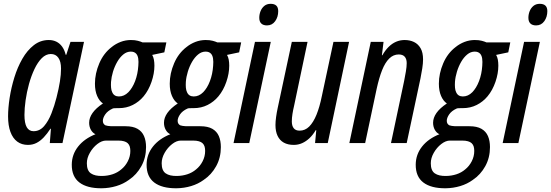

<svg xmlns="http://www.w3.org/2000/svg" viewBox="-20 -760 2928 1020"><path d="M128.4 9.8Q95.2 9.8 71.5 -7.8Q47.9 -25.4 35.4 -59.3Q22.9 -93.3 22.9 -141.6Q22.9 -186 31.2 -240.2Q39.6 -294.4 56.2 -348.4Q72.8 -402.3 98.6 -447.5Q124.5 -492.7 159.7 -520Q194.8 -547.4 239.3 -547.4Q261.7 -547.4 279.5 -538.6Q297.4 -529.8 310.1 -512.2Q322.8 -494.6 329.1 -468.8H332L354.5 -537.6H426.3L312 0H244.6L250.5 -76.2H248Q230.5 -49.3 212.2 -30Q193.8 -10.7 173.6 -0.5Q153.3 9.8 128.4 9.8ZM158.2 -63Q190.9 -63 214.1 -89.8Q237.3 -116.7 253.4 -158Q269.5 -199.2 280.3 -242.2Q292.5 -290 298.3 -327.1Q304.2 -364.3 304.2 -396Q304.2 -433.1 290 -453.1Q275.9 -473.1 250 -473.1Q224.1 -473.1 202.1 -451.2Q180.2 -429.2 163.1 -393.1Q146 -356.9 134 -313.7Q122.1 -270.5 116 -227.5Q109.9 -184.6 109.9 -149.4Q109.9 -105.5 122.1 -84.2Q134.3 -63 158.2 -63Z M520 240.2Q442.9 240.7 401.9 209.5Q360.8 178.2 361.3 114.3Q361.8 60.5 395 18.6Q428.2 -23.4 487.3 -46.9Q472.2 -53.7 462.9 -70.3Q453.6 -86.9 453.6 -107.9Q453.6 -134.3 471.7 -159.9Q489.7 -185.5 526.9 -210.4Q507.8 -223.1 496.1 -250.2Q484.4 -277.3 484.4 -315.4Q484.4 -369.6 507.6 -423.8Q530.8 -478 574.2 -510.7Q594.7 -527.3 620.8 -537.4Q647 -547.4 675.3 -547.4Q697.3 -547.4 712.6 -543.2Q728 -539.1 737.3 -534.7H863.8L853 -481.9L788.6 -468.3Q794.9 -457.5 797.6 -442.9Q800.3 -428.2 800.3 -411.1Q800.3 -369.6 784.9 -325Q769.5 -280.3 743.2 -248.5Q718.8 -219.2 685.3 -202.4Q651.9 -185.5 611.3 -185.5Q599.6 -185.5 590.8 -185.3Q582 -185.1 578.1 -183.1Q551.8 -170.9 539.1 -152.3Q526.4 -133.8 526.4 -118.2Q526.4 -101.6 540 -94.2Q545.4 -92.3 553.2 -91.1Q561 -89.8 570.8 -89.4H647Q686.5 -89.4 710.4 -75.7Q734.4 -62 745.1 -37.1Q755.9 -12.2 755.9 21.5Q755.9 77.6 731 122.8Q706.1 168 664.6 195.8Q635.3 217.3 597.9 228.5Q560.5 239.7 520 240.2ZM523.4 174.8Q551.8 174.3 577.9 165.8Q604 157.2 624 140.1Q645.5 123 658.9 96.9Q672.4 70.8 672.4 42Q672.4 29.3 669.4 18.8Q666.5 8.3 658.2 0.5Q651.4 -5.9 638.9 -9.5Q626.5 -13.2 607.4 -13.2H543.5Q520.5 -13.2 496.8 5.4Q473.1 23.9 457.3 51.8Q441.4 79.6 441.4 107.4Q441.4 146.5 462.9 161.1Q484.4 175.8 523.4 174.8ZM611.8 -247.6Q639.6 -247.6 661.6 -269.8Q683.6 -292 697.8 -329.1Q711.9 -366.2 714.8 -410.6Q716.8 -432.6 714.4 -449Q711.9 -465.3 703.6 -474.6Q698.7 -480 691.7 -482.9Q684.6 -485.8 674.8 -485.8Q653.3 -485.8 635 -470.7Q616.7 -455.6 602.8 -431.4Q588.9 -407.2 580.3 -379.2Q571.8 -351.1 569.8 -324.7Q568.8 -308.1 570.1 -293.9Q571.3 -279.8 576.2 -270Q585.9 -247.6 611.8 -247.6Z M917.5 240.2Q840.3 240.7 799.3 209.5Q758.3 178.2 758.8 114.3Q759.3 60.5 792.5 18.6Q825.7 -23.4 884.8 -46.9Q869.6 -53.7 860.4 -70.3Q851.1 -86.9 851.1 -107.9Q851.1 -134.3 869.1 -159.9Q887.2 -185.5 924.3 -210.4Q905.3 -223.1 893.6 -250.2Q881.8 -277.3 881.8 -315.4Q881.8 -369.6 905 -423.8Q928.2 -478 971.7 -510.7Q992.2 -527.3 1018.3 -537.4Q1044.4 -547.4 1072.8 -547.4Q1094.7 -547.4 1110.1 -543.2Q1125.5 -539.1 1134.8 -534.7H1261.2L1250.5 -481.9L1186 -468.3Q1192.4 -457.5 1195.1 -442.9Q1197.8 -428.2 1197.8 -411.1Q1197.8 -369.6 1182.4 -325Q1167 -280.3 1140.6 -248.5Q1116.2 -219.2 1082.8 -202.4Q1049.3 -185.5 1008.8 -185.5Q997.1 -185.5 988.3 -185.3Q979.5 -185.1 975.6 -183.1Q949.2 -170.9 936.5 -152.3Q923.8 -133.8 923.8 -118.2Q923.8 -101.6 937.5 -94.2Q942.9 -92.3 950.7 -91.1Q958.5 -89.8 968.3 -89.4H1044.4Q1084 -89.4 1107.9 -75.7Q1131.8 -62 1142.6 -37.1Q1153.3 -12.2 1153.3 21.5Q1153.3 77.6 1128.4 122.8Q1103.5 168 1062 195.8Q1032.7 217.3 995.4 228.5Q958 239.7 917.5 240.2ZM920.9 174.8Q949.2 174.3 975.3 165.8Q1001.5 157.2 1021.5 140.1Q1043 123 1056.4 96.9Q1069.8 70.8 1069.8 42Q1069.8 29.3 1066.9 18.8Q1064 8.3 1055.7 0.5Q1048.8 -5.9 1036.4 -9.5Q1023.9 -13.2 1004.9 -13.2H940.9Q918 -13.2 894.3 5.4Q870.6 23.9 854.7 51.8Q838.9 79.6 838.9 107.4Q838.9 146.5 860.4 161.1Q881.8 175.8 920.9 174.8ZM1009.3 -247.6Q1037.1 -247.6 1059.1 -269.8Q1081.1 -292 1095.2 -329.1Q1109.4 -366.2 1112.3 -410.6Q1114.3 -432.6 1111.8 -449Q1109.4 -465.3 1101.1 -474.6Q1096.2 -480 1089.1 -482.9Q1082 -485.8 1072.3 -485.8Q1050.8 -485.8 1032.5 -470.7Q1014.2 -455.6 1000.2 -431.4Q986.3 -407.2 977.8 -379.2Q969.2 -351.1 967.3 -324.7Q966.3 -308.1 967.5 -293.9Q968.8 -279.8 973.6 -270Q983.4 -247.6 1009.3 -247.6Z M1220.7 0 1334.5 -537.6H1418.5L1304.2 0ZM1398.4 -625Q1378.4 -625 1367.9 -635.3Q1357.4 -645.5 1357.4 -665.5Q1357.4 -683.6 1364 -700.4Q1370.6 -717.3 1384 -728.5Q1397.5 -739.7 1418 -739.7Q1437.5 -739.7 1447.8 -730.2Q1458 -720.7 1458 -700.7Q1458 -669.9 1441.9 -647.5Q1425.8 -625 1398.4 -625Z M1541 9.8Q1509.3 9.8 1487.5 -2.4Q1465.8 -14.6 1454.6 -38.3Q1443.4 -62 1443.4 -95.7Q1443.4 -114.3 1446.8 -138.7Q1450.2 -163.1 1455.1 -185.5L1530.3 -537.6H1613.8L1542.5 -198.7Q1537.1 -176.3 1533.7 -154.8Q1530.3 -133.3 1530.3 -114.7Q1530.3 -91.8 1540.3 -78.9Q1550.3 -65.9 1571.8 -65.9Q1600.6 -65.9 1622.6 -87.6Q1644.5 -109.4 1661.4 -150.6Q1678.2 -191.9 1689.9 -250L1751.5 -537.6H1834.5L1721.2 0H1653.8L1660.2 -68.4H1657.2Q1642.6 -43.5 1624.3 -26.1Q1606 -8.8 1585 0.5Q1564 9.8 1541 9.8Z M1835.9 0 1949.7 -537.6H2017.6L2008.8 -466.3H2011.2Q2025.9 -492.2 2044.2 -510.5Q2062.5 -528.8 2084 -538.1Q2105.5 -547.4 2129.9 -547.4Q2157.2 -547.4 2179.2 -536.9Q2201.2 -526.4 2214.4 -503.7Q2227.5 -481 2227.5 -444.3Q2227.5 -423.8 2223.4 -397.2Q2219.2 -370.6 2213.9 -344.2L2140.6 0H2057.1L2127 -330.1Q2131.8 -354.5 2136.2 -379.9Q2140.6 -405.3 2140.6 -424.8Q2140.6 -446.8 2130.1 -458.7Q2119.6 -470.7 2098.1 -470.7Q2069.8 -470.7 2047.9 -449.2Q2025.9 -427.7 2009.8 -387Q1993.7 -346.2 1981 -288.1L1919.9 0Z M2347.2 240.2Q2270 240.7 2229 209.5Q2188 178.2 2188.5 114.3Q2189 60.5 2222.2 18.6Q2255.4 -23.4 2314.5 -46.9Q2299.3 -53.7 2290 -70.3Q2280.8 -86.9 2280.8 -107.9Q2280.8 -134.3 2298.8 -159.9Q2316.9 -185.5 2354 -210.4Q2335 -223.1 2323.2 -250.2Q2311.5 -277.3 2311.5 -315.4Q2311.5 -369.6 2334.7 -423.8Q2357.9 -478 2401.4 -510.7Q2421.9 -527.3 2448 -537.4Q2474.1 -547.4 2502.4 -547.4Q2524.4 -547.4 2539.8 -543.2Q2555.2 -539.1 2564.5 -534.7H2690.9L2680.2 -481.9L2615.7 -468.3Q2622.1 -457.5 2624.8 -442.9Q2627.4 -428.2 2627.4 -411.1Q2627.4 -369.6 2612.1 -325Q2596.7 -280.3 2570.3 -248.5Q2545.9 -219.2 2512.5 -202.4Q2479 -185.5 2438.5 -185.5Q2426.8 -185.5 2418 -185.3Q2409.2 -185.1 2405.3 -183.1Q2378.9 -170.9 2366.2 -152.3Q2353.5 -133.8 2353.5 -118.2Q2353.5 -101.6 2367.2 -94.2Q2372.6 -92.3 2380.4 -91.1Q2388.2 -89.8 2397.9 -89.4H2474.1Q2513.7 -89.4 2537.6 -75.7Q2561.5 -62 2572.3 -37.1Q2583 -12.2 2583 21.5Q2583 77.6 2558.1 122.8Q2533.2 168 2491.7 195.8Q2462.4 217.3 2425 228.5Q2387.7 239.7 2347.2 240.2ZM2350.6 174.8Q2378.9 174.3 2405 165.8Q2431.2 157.2 2451.2 140.1Q2472.7 123 2486.1 96.9Q2499.5 70.8 2499.5 42Q2499.5 29.3 2496.6 18.8Q2493.7 8.3 2485.4 0.5Q2478.5 -5.9 2466.1 -9.5Q2453.6 -13.2 2434.6 -13.2H2370.6Q2347.7 -13.2 2324 5.4Q2300.3 23.9 2284.4 51.8Q2268.6 79.6 2268.6 107.4Q2268.6 146.5 2290 161.1Q2311.5 175.8 2350.6 174.8ZM2439 -247.6Q2466.8 -247.6 2488.8 -269.8Q2510.7 -292 2524.9 -329.1Q2539.1 -366.2 2542 -410.6Q2543.9 -432.6 2541.5 -449Q2539.1 -465.3 2530.8 -474.6Q2525.9 -480 2518.8 -482.9Q2511.7 -485.8 2502 -485.8Q2480.5 -485.8 2462.2 -470.7Q2443.8 -455.6 2429.9 -431.4Q2416 -407.2 2407.5 -379.2Q2398.9 -351.1 2397 -324.7Q2396 -308.1 2397.2 -293.9Q2398.4 -279.8 2403.3 -270Q2413.1 -247.6 2439 -247.6Z M2650.4 0 2764.2 -537.6H2848.1L2733.9 0ZM2828.1 -625Q2808.1 -625 2797.6 -635.3Q2787.1 -645.5 2787.1 -665.5Q2787.1 -683.6 2793.7 -700.4Q2800.3 -717.3 2813.7 -728.5Q2827.1 -739.7 2847.7 -739.7Q2867.2 -739.7 2877.4 -730.2Q2887.7 -720.7 2887.7 -700.7Q2887.7 -669.9 2871.6 -647.5Q2855.5 -625 2828.1 -625Z"/></svg>

Font: Open Sans Condensed Medium
Style: Italic
Weight: 500
Width: 3
Italic angle: -12°
Designer: Monotype Design Team
Foundry: Monotype Imaging Inc.
Version: Version 3.000